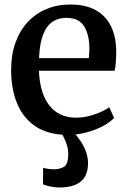

<svg xmlns="http://www.w3.org/2000/svg" viewBox="-20 -590 569 855"><path d="M244.5 245Q226 245 205.5 240.8Q185 236.5 171.5 231L172 157Q182.5 160.5 196 162.2Q209.5 164 216.5 164Q248 164 266 152Q284 140 284 94.5Q284 71 275.2 47.8Q266.5 24.5 258 10Q180 4.5 129.2 -33.5Q78.5 -71.5 54 -134.8Q29.5 -198 29.5 -279Q29.5 -346 48.8 -399.8Q68 -453.5 103.2 -491.5Q138.5 -529.5 187 -549.8Q235.5 -570 293.5 -570Q390 -570 442.2 -518Q494.5 -466 497.5 -369.5Q497.5 -338.5 496 -315.5Q494.5 -292.5 490.5 -275H153.5Q155 -228 166 -189.5Q177 -151 197.5 -123.2Q218 -95.5 248.2 -80.8Q278.5 -66 318 -66Q359.5 -66 401.8 -80.8Q444 -95.5 466.5 -112.5L488 -65Q473.5 -49 447 -33.5Q420.5 -18 386.8 -6.8Q353 4.5 316.5 9Q327.5 21.5 341 41.8Q354.5 62 363.5 87.5Q372.5 113 372 141Q371 179 355 201.8Q339 224.5 310.8 234.8Q282.5 245 244.5 245ZM154 -331H375.5Q376.5 -340 377.2 -352Q378 -364 378 -373.5Q378 -434 355 -472.2Q332 -510.5 276 -510.5Q251 -510.5 229.8 -501.8Q208.5 -493 192.2 -472.8Q176 -452.5 166 -417.8Q156 -383 154 -331Z"/></svg>

Font: Merriweather SemiBold
Style: Regular
Weight: 600
Version: Version 2.100